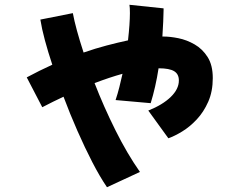

<svg xmlns="http://www.w3.org/2000/svg" viewBox="-20 -694 1040 804"><path d="M428 90Q398 46 366.5 -15Q335 -76 304 -146.5Q273 -217 246 -289Q203 -269 157 -245L92 -370Q144 -398 199 -423Q181 -477 168 -525.5Q155 -574 149 -612L285 -639Q297 -575 330 -474Q379 -491 426.5 -503.5Q474 -516 516 -525Q520 -560 522 -589Q524 -618 524 -639Q524 -651 523.5 -660Q523 -669 522 -674L665 -659V-652Q665 -632 663.5 -603.5Q662 -575 660 -541H665Q692 -541 727 -534Q762 -527 795 -508Q828 -489 849.5 -455Q871 -421 871 -367Q871 -311 852 -268Q833 -225 804 -194Q775 -163 743 -143.5Q711 -124 685 -115L601 -231Q661 -255 695 -288Q729 -321 729 -357Q729 -384 709 -396Q689 -408 645 -408H644Q638 -369 629.5 -331.5Q621 -294 611 -262L464 -275Q473 -302 480 -330Q487 -358 493 -385Q439 -370 376 -346Q414 -248 463 -149.5Q512 -51 566 26Z"/></svg>

Font: Mochiy Pop One
Style: Regular
Weight: 400
Designer: FONTDASU
Foundry: FONTDASU / Google Inc. / Adobe
Version: Version 2.000